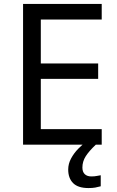

<svg xmlns="http://www.w3.org/2000/svg" viewBox="-20 -734 596 974"><path d="M496 0H97V-714H496V-635H187V-412H478V-334H187V-79H496ZM398 116Q398 138 410 149.5Q422 161 443 161Q460 161 471.5 158.5Q483 156 491 155V211Q477 215 463 217.5Q449 220 429 220Q376 220 351 195Q326 170 326 126Q326 97 340.5 70Q355 43 376.5 21Q398 -1 418 -15L466 0Q432 32 415 58.5Q398 85 398 116Z"/></svg>

Font: Noto Sans Sora Sompeng
Style: Regular
Weight: 400
Designer: Monotype Design Team. David Williams.
Foundry: Monotype Imaging Inc.
Version: Version 2.101